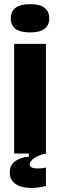

<svg xmlns="http://www.w3.org/2000/svg" viewBox="-20 -739 289 924"><path d="M48 0V-528H201V0ZM125 -583Q32 -583 32 -650Q32 -719 125 -719Q173 -719 195 -701Q217 -683 217 -651Q217 -583 125 -583ZM201 156Q176 163 146 165Q116 167 89 161Q62 155 44.5 138Q27 121 27 91Q27 53 55.5 35Q84 17 119 15V-6H202V0Q167 6 145 22Q123 38 123 52Q123 65 138 69Q153 73 172 71.5Q191 70 201 67Z"/></svg>

Font: Bricolage Grotesque 12pt Condensed ExtraBold
Style: Regular
Weight: 800
Width: 3
Designer: Mathieu Triay
Foundry: Atelier Triay
Version: Version 1.001; ttfautohint (v1.8.4.7-5d5b);gftools[0.9.33.de